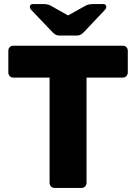

<svg xmlns="http://www.w3.org/2000/svg" viewBox="-20 -925 670 945"><path d="M249 0Q238 0 231 -7.5Q224 -15 224 -25V-543H46Q35 -543 28 -550.5Q21 -558 21 -568V-675Q21 -686 28 -693Q35 -700 46 -700H584Q595 -700 602 -693Q609 -686 609 -675V-568Q609 -558 602 -550.5Q595 -543 584 -543H406V-25Q406 -15 399 -7.5Q392 0 381 0ZM273 -750Q263 -750 255.5 -753.5Q248 -757 238 -767L135 -875Q127 -883 127 -891Q127 -905 143 -905H193Q202 -905 211 -903.5Q220 -902 228 -898L315 -849L403 -898Q411 -902 420 -903.5Q429 -905 437 -905H488Q503 -905 503 -891Q503 -883 495 -875L393 -767Q383 -757 375.5 -753.5Q368 -750 358 -750Z"/></svg>

Font: DVN-Rubik
Style: Bold
Weight: 700
Designer: Hubert and Fischer
Foundry: Hubert & Fischer
Version: Version 2.102